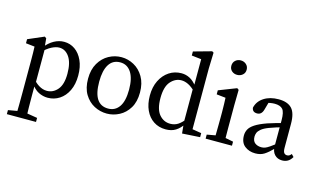

<svg xmlns="http://www.w3.org/2000/svg" viewBox="-101 -987 2511 1514"><g transform="rotate(15 1154.0 -230.0)"><path d="M31 219V186L134 168H159L269 186V219ZM104 219Q105 169 105.5 121Q106 73 106 25V-237Q106 -275 105.5 -299.5Q105 -324 104 -352L32 -360V-393L162 -449L176 -439L183 -362L187 -359V-72L184 -66V23Q184 120 187 219ZM307 11Q269 11 232.5 -7Q196 -25 162 -76H143L151 -126Q187 -81 220 -60.5Q253 -40 287 -40Q338 -40 374 -82Q410 -124 410 -212Q410 -301 378 -348Q346 -395 296 -395Q269 -395 234 -377.5Q199 -360 151 -313L143 -359H163Q199 -405 239 -427Q279 -449 321 -449Q370 -449 409.5 -421.5Q449 -394 472.5 -342.5Q496 -291 496 -220Q496 -149 471 -97Q446 -45 403 -17Q360 11 307 11Z M790 11Q735 11 686.5 -14.5Q638 -40 607.5 -90.5Q577 -141 577 -217Q577 -292 607.5 -344Q638 -396 686.5 -422.5Q735 -449 790 -449Q843 -449 891.5 -422.5Q940 -396 970.5 -344Q1001 -292 1001 -217Q1001 -141 970.5 -90.5Q940 -40 891.5 -14.5Q843 11 790 11ZM790 -30Q847 -30 879.5 -76.5Q912 -123 912 -217Q912 -309 879.5 -358Q847 -407 790 -407Q730 -407 699 -358Q668 -309 668 -217Q668 -30 790 -30Z M1270 11Q1214 11 1171.5 -17Q1129 -45 1105.5 -96Q1082 -147 1082 -215Q1082 -285 1108 -337.5Q1134 -390 1178.5 -419.5Q1223 -449 1279 -449Q1315 -449 1347 -432.5Q1379 -416 1410 -375H1426L1417 -329Q1378 -367 1349 -381Q1320 -395 1293 -395Q1243 -395 1205.5 -352.5Q1168 -310 1168 -217Q1168 -126 1204 -83.5Q1240 -41 1294 -41Q1329 -41 1356.5 -58.5Q1384 -76 1414 -115L1422 -71H1411Q1385 -31 1351.5 -10Q1318 11 1270 11ZM1405 9 1396 -83V-356L1399 -368V-596L1320 -605V-638L1467 -679L1480 -671L1476 -541V-45L1550 -33V0Z M1595 0V-33L1695 -51H1718L1810 -33V0ZM1663 0Q1664 -21 1664.5 -55.5Q1665 -90 1665.5 -127.5Q1666 -165 1666 -193V-236Q1666 -274 1665 -299Q1664 -324 1663 -352L1589 -360V-393L1733 -449L1747 -439L1745 -314V-193Q1745 -165 1745 -127.5Q1745 -90 1745.5 -55.5Q1746 -21 1747 0ZM1704 -550Q1678 -550 1660 -566Q1642 -582 1642 -608Q1642 -635 1660 -651.5Q1678 -668 1704 -668Q1730 -668 1748.5 -651.5Q1767 -635 1767 -608Q1767 -582 1748.5 -566Q1730 -550 1704 -550Z M2002 11Q1951 11 1915.5 -17Q1880 -45 1880 -103Q1880 -129 1892 -152.5Q1904 -176 1937.5 -198Q1971 -220 2033 -242Q2062 -252 2101.5 -263Q2141 -274 2176 -281V-247Q2145 -241 2109.5 -229.5Q2074 -218 2053 -210Q2014 -195 1994.5 -178.5Q1975 -162 1969 -146.5Q1963 -131 1963 -116Q1963 -80 1984 -64Q2005 -48 2036 -48Q2052 -48 2066 -53Q2080 -58 2101.5 -72.5Q2123 -87 2160 -115L2172 -68H2145Q2105 -27 2075 -8Q2045 11 2002 11ZM2221 10Q2183 10 2159.5 -15Q2136 -40 2136 -83V-295Q2136 -362 2116 -384.5Q2096 -407 2050 -407Q2034 -407 2013.5 -403.5Q1993 -400 1967 -391L2006 -420L1984 -342Q1972 -297 1935 -297Q1896 -297 1892 -333Q1904 -386 1952.5 -417.5Q2001 -449 2072 -449Q2145 -449 2180 -412Q2215 -375 2215 -287V-92Q2215 -62 2224 -50.5Q2233 -39 2249 -39Q2260 -39 2268 -44.5Q2276 -50 2283 -59L2302 -39Q2286 -12 2266 -1Q2246 10 2221 10Z"/></g></svg>

Font: Lisu Bosa Light
Style: Regular
Weight: 300
Designer: David Morse, Annie Olsen, Victor Gaultney, Frank Grießhammer (Latin)
Foundry: SIL International
Version: Version 2.000